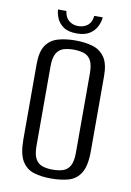

<svg xmlns="http://www.w3.org/2000/svg" viewBox="-84 -772 573 837"><g transform="rotate(10 203.0 -353.5)"><path d="M201.3 12Q158.2 12 125 1.8Q91.8 -8.3 72.6 -39.8Q53.5 -71.2 53.5 -135.3V-467.8Q53.5 -523.5 72.6 -551.6Q91.8 -579.7 125.7 -589.5Q159.7 -599.3 202.7 -599.3Q246.4 -599.3 279.8 -589.1Q313.2 -579 332.6 -550.9Q352.1 -522.8 352.1 -467.8V-135.5Q352.1 -70.5 332.6 -39Q313.2 -7.6 279.5 2.2Q245.7 12 201.3 12ZM202 -27.3Q227.9 -27.3 247.5 -33.7Q267.1 -40 278.2 -59.5Q289.2 -78.9 289.2 -117.8V-468Q289.2 -506.9 278.2 -526.4Q267.1 -545.8 247.2 -552.2Q227.2 -558.5 202 -558.5Q176 -558.5 156.6 -552.2Q137.1 -545.8 125.9 -526.4Q114.8 -506.9 114.8 -468V-117.8Q114.8 -78.9 125.9 -59.5Q137.1 -40 156.6 -33.7Q176 -27.3 202 -27.3ZM202 -630.3Q163.9 -630.3 142.8 -645.2Q121.6 -660.2 113.1 -681Q104.6 -701.9 103.9 -719.1H141Q144.6 -691.1 161.5 -677.1Q178.4 -663.1 202.3 -663.1Q227.8 -663.1 244.6 -676.6Q261.4 -690.1 264.5 -719.1H301.9Q300.5 -699 290.3 -678.4Q280.2 -657.9 259.1 -644.1Q238 -630.3 202 -630.3Z"/></g></svg>

Font: Alumni Sans Thin
Style: Regular
Weight: 100
Designer: Robert E. Leuschke
Foundry: Robert E. Leuschke
Version: Version 1.018